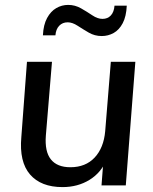

<svg xmlns="http://www.w3.org/2000/svg" viewBox="-20 -756 625 783"><path d="M235 7Q147 7 102.5 -44.5Q58 -96 67 -197L90 -504H192L167 -203Q162 -138 187.5 -106Q213 -74 267 -74Q329 -74 366 -113.5Q403 -153 409 -221L432 -504H532L493 0H394L402 -105L415 -106Q393 -52 345 -22.5Q297 7 235 7ZM155 -612Q157 -655 172 -682.5Q187 -710 209.5 -723Q232 -736 258 -736Q286 -736 310.5 -722Q335 -708 356.5 -693.5Q378 -679 398 -679Q419 -679 432 -693Q445 -707 447 -733H497Q495 -689 480.5 -661.5Q466 -634 443.5 -621.5Q421 -609 395 -609Q366 -609 342 -623Q318 -637 296.5 -651Q275 -665 256 -665Q235 -665 221.5 -651Q208 -637 206 -612Z"/></svg>

Font: Muli SemiBold
Style: Italic
Weight: 600
Italic angle: -4.541°
Designer: Vernon Adams
Foundry: Vernon Adams
Version: Version 2.100; ttfautohint (v1.8.1.43-b0c9)